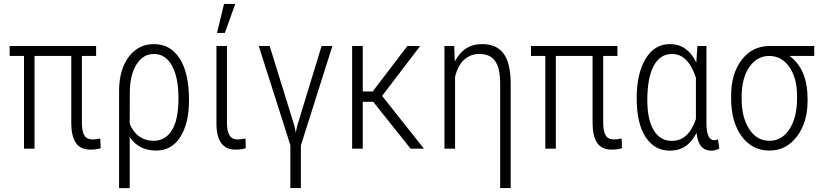

<svg xmlns="http://www.w3.org/2000/svg" viewBox="-20 -765 4223 988"><path d="M474.6 -477.1H401.4V-133.3Q401.4 -88.4 414.3 -67.9Q427.2 -47.4 457.5 -47.4Q470.2 -47.4 496.1 -52.2L498 -2.4Q476.1 4.9 444.3 4.9Q394 4.9 370.6 -29.3Q347.2 -63.5 346.7 -129.9V-477.1H157.7V0H103.5V-477.1H29.8V-528.3H474.6Z M647.5 -127.9Q665 -85 696.8 -62.7Q728.5 -40.5 770.5 -40.5Q831.1 -40.5 864.7 -95Q898.4 -149.4 898.4 -259.3Q898.4 -365.7 865.2 -426.5Q832 -487.3 772 -487.3Q715.8 -487.3 682.1 -433.1Q648.4 -378.9 647.9 -287.6ZM772 -538.1Q856.9 -538.1 904.8 -463.6Q952.6 -389.2 952.6 -249Q952.6 -130.9 908 -60.5Q863.3 9.8 783.7 9.8Q693.8 9.8 647.5 -60.1V203.1H592.8V-301.8Q594.2 -409.7 643.6 -473.9Q692.9 -538.1 772 -538.1Z M1147.9 -528.3V-132.8Q1147.9 -89.8 1160.9 -68.6Q1173.8 -47.4 1204.1 -47.4Q1217.3 -47.4 1243.2 -52.2L1244.6 -2.4Q1222.7 4.9 1190.9 4.9Q1096.7 4.9 1093.8 -123.5V-528.3ZM1132.8 -744.6H1190.4L1137.2 -595.7H1096.7Z M1634.8 -528.3H1690.4L1528.3 -16.6V202.6H1474.1V-18.1L1311.5 -528.3H1367.7L1495.1 -116.7L1502 -82.5L1509.3 -117.2Z M1900.4 -241.2H1846.7V0H1792V-528.3H1846.7V-294.4H1897.9L2076.2 -528.3H2142.1L1946.3 -271.5L2161.6 0H2092.8Z M2317.4 -528.3 2320.3 -448.7Q2367.2 -538.1 2460 -538.1Q2535.2 -538.1 2570.8 -490Q2606.4 -441.9 2607.9 -342.8V202.6H2553.7V-338.4Q2553.2 -415 2527.8 -451.2Q2502.4 -487.3 2446.8 -487.3Q2400.9 -487.3 2368.7 -458Q2336.4 -428.7 2321.8 -370.6V0H2267.1V-528.3Z M3157.2 -477.1H3084V-133.3Q3084 -88.4 3096.9 -67.9Q3109.9 -47.4 3140.1 -47.4Q3152.8 -47.4 3178.7 -52.2L3180.7 -2.4Q3158.7 4.9 3127 4.9Q3076.7 4.9 3053.2 -29.3Q3029.8 -63.5 3029.3 -129.9V-477.1H2840.3V0H2786.1V-477.1H2712.4V-528.3H3157.2Z M3311 -249Q3311 -149.4 3344 -94.7Q3377 -40 3437.5 -40Q3522.9 -40 3561 -152.3V-365.2Q3521 -487.3 3438 -487.3Q3377.4 -487.3 3344.2 -426.8Q3311 -366.2 3311 -249ZM3615.2 -528.3V-130.9Q3615.7 -43.5 3654.8 -43.5Q3662.6 -43.5 3674.3 -47.4L3681.6 -1.5Q3664.6 10.3 3639.6 10.3Q3608.4 10.3 3589.4 -10.7Q3570.3 -31.7 3564 -81.1Q3518.6 10.3 3426.8 10.3Q3348.1 10.3 3302.2 -59.6Q3256.3 -129.4 3256.3 -259.3Q3256.3 -386.7 3302 -462.4Q3347.7 -538.1 3427.2 -538.1Q3517.1 -538.1 3563 -443.4L3568.8 -528.3Z M3796.4 -255.9Q3796.4 -160.6 3835.4 -100.6Q3874.5 -40.5 3939.5 -40.5Q4003.4 -40.5 4042.5 -100.6Q4081.5 -160.6 4081.5 -259.3V-271.5Q4081.5 -362.8 4042 -419.9Q4002.4 -477.1 3938.5 -477.1Q3875 -477.1 3835.7 -419.7Q3796.4 -362.3 3796.4 -267.1ZM4169.9 -477.1H4043Q4135.7 -408.7 4135.7 -255.9V-246.6Q4135.7 -135.3 4080.8 -62.7Q4025.9 9.8 3939.5 9.8Q3850.6 9.8 3796.4 -63.7Q3742.2 -137.2 3742.2 -259.8V-271.5Q3742.2 -385.7 3796.6 -457Q3851.1 -528.3 3940.4 -528.3H4169.9Z"/></svg>

Font: MAUL Condensed Light
Style: Light
Weight: 300
Designer: MAUL
Version: Version 2.137; 2017; ttfautohint (v1.8.3)